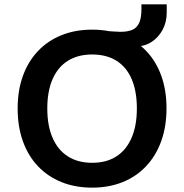

<svg xmlns="http://www.w3.org/2000/svg" viewBox="-20 -851 845 881"><path d="M403 10Q325 10 262 -15.5Q199 -41 154 -88.5Q109 -136 85 -203Q61 -270 61 -353Q61 -436 85 -502.5Q109 -569 154 -616.5Q199 -664 262 -689.5Q325 -715 403 -715Q480 -715 543 -689.5Q606 -664 651 -617Q696 -570 720 -503.5Q744 -437 744 -354Q744 -271 720 -204Q696 -137 651 -89Q606 -41 543 -15.5Q480 10 403 10ZM403 -104Q468 -104 513.5 -133Q559 -162 583.5 -218Q608 -274 608 -353Q608 -433 584 -488.5Q560 -544 514 -572.5Q468 -601 403 -601Q338 -601 292 -572.5Q246 -544 221.5 -488.5Q197 -433 197 -353Q197 -274 221.5 -218Q246 -162 292 -133Q338 -104 403 -104ZM507 -638 464 -709Q484 -708 501.5 -706.5Q519 -705 532 -705Q567 -705 588 -714.5Q609 -724 619 -747Q629 -770 629 -809V-831H745V-793Q745 -750 726.5 -715Q708 -680 676 -659Q644 -638 603 -638Z"/></svg>

Font: Nunito Sans 10pt
Style: Bold
Weight: 700
Designer: Vernon Adams
Foundry: Vernon Adams
Version: Version 3.101;gftools[0.9.27]